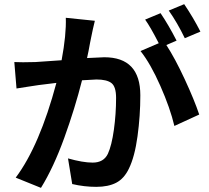

<svg xmlns="http://www.w3.org/2000/svg" viewBox="-20 -865 1017 936"><path d="M442.4 -763.7Q431.6 -719.7 424.8 -684.6Q422.9 -675.8 418.9 -655.3Q415 -634.8 411.6 -616.2Q408.2 -597.7 404.3 -582Q472.7 -585.9 488.3 -585.9Q664.1 -585.9 664.1 -400.4Q664.1 -300.8 650.4 -200.7Q636.7 -100.6 608.4 -43Q585 5.9 546.4 25.9Q507.8 45.9 449.2 45.9Q390.6 45.9 332 32.2L311.5 -92.8Q383.8 -72.3 431.6 -72.3Q485.4 -72.3 505.9 -115.2Q524.4 -155.3 535.2 -232.4Q545.9 -309.6 545.9 -387.7Q545.9 -442.4 523.4 -460Q501 -477.5 450.2 -477.5Q438.5 -477.5 379.9 -473.6Q345.7 -337.9 293.5 -193.4Q241.2 -48.8 179.7 50.8L56.6 1Q172.9 -154.3 254.9 -460.9Q201.2 -454.1 168 -450.2Q156.2 -448.2 116.7 -442.4Q77.1 -436.5 60.5 -433.6L49.8 -562.5Q84 -560.5 152.3 -562.5Q175.8 -563.5 280.3 -571.3Q303.7 -696.3 300.8 -778.3ZM665 -616.2 753.9 -654.3Q712.9 -734.4 687.5 -769.5L762.7 -800.8Q801.8 -743.2 840.8 -667L791 -645.5Q833 -581.1 880.4 -479Q927.7 -377 951.2 -306.6L830.1 -251Q809.6 -337.9 761.7 -446.3Q713.9 -554.7 665 -616.2ZM802.7 -813.5 877.9 -844.7Q922.9 -778.3 957 -710.9L880.9 -678.7Q844.7 -753.9 802.7 -813.5Z"/></svg>

Font: Min Sans Bold
Style: Regular
Weight: 700
Designer: Jinseong-Kim, NotoSansCJK, Nunito
Foundry: Jinseong-Kim
Version: Version 1.400;Glyphs 3.1.2 (3151)